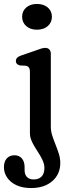

<svg xmlns="http://www.w3.org/2000/svg" viewBox="-45 -719 368 972"><path d="M212.3 -77Q212.3 -55 219.6 -32.4Q226.9 -9.8 236.3 13.4Q245.6 36.6 252.9 59.5Q260.2 82.5 260.2 105.4Q260.2 162.9 219.8 197.9Q179.4 233 112.7 233Q68.1 233 37.3 218.2Q6.6 203.4 -9.3 179.3Q-25.1 155.3 -25.1 127.8Q-25.1 98.3 -10.4 82.6Q4.4 67 28.3 67Q52 67 65.8 83.2Q79.5 99.5 79.5 126.6V142.2Q79.5 164.3 91.5 177Q103.4 189.7 126.8 189.4Q151.9 189.1 165.9 174.3Q179.8 159.6 179.8 131.3Q179.8 114 172.4 96.6Q165 79.3 154.2 61.9Q143.3 44.6 132.3 27Q121.3 9.5 113.9 -8.5Q106.5 -26.4 106.5 -45V-354.2Q106.5 -370.4 101.1 -377.3Q95.8 -384.2 85.9 -386.2L54.9 -387.8Q46 -390.4 40.6 -396Q35.3 -401.6 35.3 -410.2Q35.3 -419.6 41.6 -426.4Q48 -433.2 60.9 -437.6L136.3 -463.6Q151 -469.1 162.7 -472.9Q174.4 -476.6 184.5 -476.6Q197.5 -476.6 204.9 -468.5Q212.3 -460.4 212.3 -446.6ZM141.8 -568.6Q108.6 -568.6 87.8 -586.9Q67 -605.3 67 -634.4Q67 -663 87.8 -681Q108.6 -699 141.8 -699Q175.9 -699 196.9 -681Q217.8 -663 217.8 -634.4Q217.8 -605.3 196.9 -586.9Q175.9 -568.6 141.8 -568.6Z"/></svg>

Font: Fraunces SuperSoft 9pt
Style: Regular
Weight: 900
Version: Version 1.000;[b76b70a41]